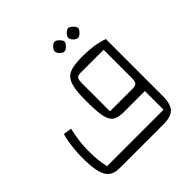

<svg xmlns="http://www.w3.org/2000/svg" viewBox="-235 -886 1339 1339"><g transform="rotate(-45 434.5 -216.5)"><path d="M194 256Q145 256 116 233.5Q87 211 74.5 159Q62 107 62 19Q62 -16 65.5 -54.5Q69 -93 75 -128Q81 -163 89 -188L150 -178Q138 -126 132 -78Q126 -30 126 10Q126 64 130 105.5Q134 147 143 184H700V0H764V107Q764 163 751 195.5Q738 228 707.5 242Q677 256 626 256ZM491 0Q451 0 425.5 -10Q400 -20 386 -46Q372 -72 366.5 -118.5Q361 -165 361 -238Q361 -313 369 -360.5Q377 -408 398.5 -434Q420 -460 459.5 -469.5Q499 -479 561 -479Q622 -479 667.5 -472.5Q713 -466 764 -449V0ZM428 -72H652Q679 -72 689.5 -83.5Q700 -95 700 -125V-407H472Q446 -407 437 -395.5Q428 -384 428 -349ZM498 -591Q489 -591 477.5 -599Q466 -607 458 -618.5Q450 -630 450 -640Q450 -649 458 -660.5Q466 -672 477.5 -680.5Q489 -689 498 -689Q508 -689 519 -680.5Q530 -672 539 -660.5Q548 -649 548 -640Q548 -631 539 -619Q530 -607 518.5 -599Q507 -591 498 -591ZM632 -591Q623 -591 611.5 -599Q600 -607 592 -618.5Q584 -630 584 -640Q584 -649 592 -660.5Q600 -672 611.5 -680.5Q623 -689 632 -689Q642 -689 653 -680.5Q664 -672 673 -660.5Q682 -649 682 -640Q682 -631 673 -619Q664 -607 652.5 -599Q641 -591 632 -591Z"/></g></svg>

Font: Changa ExtraLight Light
Style: Regular
Weight: 300
Version: Version 3.002; ttfautohint (v1.8.2)